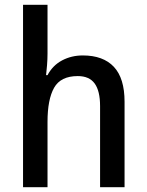

<svg xmlns="http://www.w3.org/2000/svg" viewBox="-20 -780 611 800"><path d="M178 -557Q178 -533 176 -508.5Q174 -484 172 -467H178Q200 -508 239 -528.5Q278 -549 325 -549Q410 -549 454.5 -501.5Q499 -454 499 -356V0H397V-338Q397 -401 374.5 -432Q352 -463 304 -463Q233 -463 205.5 -414.5Q178 -366 178 -272V0H76V-760H178Z"/></svg>

Font: Noto Sans Sinhala UI SemiCondensed Medium
Style: Regular
Weight: 500
Width: 4
Designer: Jelle Bosma - Monotype Design Team
Foundry: Monotype Imaging Inc.
Version: Version 2.006; ttfautohint (v1.8.4.7-5d5b)